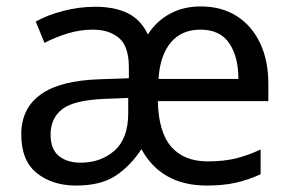

<svg xmlns="http://www.w3.org/2000/svg" viewBox="-20 -566 904 596"><path d="M603 -546Q668 -546 715 -516Q762 -486 787.5 -432Q813 -378 813 -306V-252H470Q472 -156 511.5 -110.5Q551 -65 625 -65Q675 -65 713 -74.5Q751 -84 789 -102V-25Q749 -7 710.5 1.5Q672 10 622 10Q481 10 419 -103Q385 -51 339 -20.5Q293 10 216 10Q143 10 94.5 -28.5Q46 -67 46 -149Q46 -229 106 -272.5Q166 -316 290 -320L380 -323V-357Q380 -422 349.5 -448Q319 -474 268 -474Q228 -474 189.5 -462Q151 -450 118 -433L91 -499Q126 -519 176 -532Q226 -545 275 -545Q337 -545 377.5 -524.5Q418 -504 439 -459Q465 -500 507 -523Q549 -546 603 -546ZM602 -474Q544 -474 510.5 -434.5Q477 -395 472 -321H720Q720 -390 691.5 -432Q663 -474 602 -474ZM303 -259Q209 -255 173 -227Q137 -199 137 -148Q137 -103 162.5 -82Q188 -61 230 -61Q293 -61 335.5 -98.5Q378 -136 378 -214V-262Z"/></svg>

Font: Noto Sans Symbols 2
Style: Regular
Weight: 400
Designer: Monotype Design Team
Foundry: Monotype Imaging Inc.
Version: Version 2.008; ttfautohint (v1.8.4.7-5d5b)